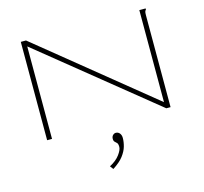

<svg xmlns="http://www.w3.org/2000/svg" viewBox="-124 -762 1247 1175"><g transform="rotate(-15 500.0 -174.0)"><path d="M106 -623H139L857 -40V-623H897V-616Q891 -610 889.5 -603Q888 -596 888 -579V0H861L137 -586V0H106ZM452 275 436 254Q478 232 500 202.5Q522 173 522 154Q522 135 515.5 128Q509 121 502.5 115.5Q496 110 496 96Q496 82 504.5 73.5Q513 65 523 65Q538 65 547.5 76.5Q557 88 557 106Q557 132 549 160Q541 188 519 217Q497 246 452 275Z"/></g></svg>

Font: Inconsolata UltraExpanded ExtraLight
Style: Regular
Weight: 200
Width: 9
Monospace: yes
Designer: Raph Levien, Cyreal, Brenton Simpson
Foundry: Raph Levien, Cyreal, Google
Version: Version 3.001; ttfautohint (v1.8.2.53-6de2)